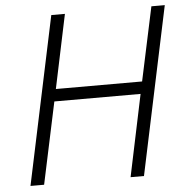

<svg xmlns="http://www.w3.org/2000/svg" viewBox="-51 -764 784 814"><g transform="rotate(-5 340.5 -357.0)"><path d="M46 0 197 -714H255L189 -400H556L623 -714H680L529 0H472L545 -348H178L104 0Z"/></g></svg>

Font: Noto Sans Light
Style: Italic
Weight: 300
Italic angle: -12°
Designer: Monotype Design Team
Foundry: Monotype Imaging Inc.
Version: Version 2.013; ttfautohint (v1.8.4.7-5d5b)